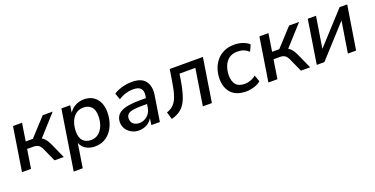

<svg xmlns="http://www.w3.org/2000/svg" viewBox="-24 -1167 3938 2018"><g transform="rotate(-20 1945.0 -158.5)"><path d="M38 0 115 -488H216L185 -290H265L447 -488H559L355 -262Q397 -239 428 -171L505 0H402L336 -146Q319 -184 298 -197.5Q277 -211 243 -211H172L139 0Z M551 180 656 -488H755L743 -409Q771 -451 814 -474Q857 -497 911 -497Q996 -497 1046.5 -440.5Q1097 -384 1097 -287Q1097 -206 1068 -138.5Q1039 -71 984.5 -31Q930 9 853 9Q799 9 756.5 -15Q714 -39 694 -88L652 180ZM837 -69Q888 -69 923 -98Q958 -127 976.5 -175.5Q995 -224 995 -283Q995 -349 963.5 -383.5Q932 -418 875 -418Q824 -418 788.5 -389.5Q753 -361 734.5 -312.5Q716 -264 716 -204Q716 -138 748 -103.5Q780 -69 837 -69Z M1345 9Q1302 9 1265 -10.5Q1228 -30 1206 -63.5Q1184 -97 1184 -139Q1184 -216 1250 -251Q1316 -286 1459 -286H1528L1532 -310Q1541 -363 1517 -391Q1493 -419 1434 -419Q1345 -419 1267 -368L1242 -440Q1279 -466 1334.5 -481.5Q1390 -497 1446 -497Q1555 -497 1597.5 -437.5Q1640 -378 1625 -284L1580 0H1485L1496 -75Q1471 -31 1430.5 -11Q1390 9 1345 9ZM1374 -63Q1425 -63 1464.5 -96.5Q1504 -130 1513 -190L1518 -224H1468Q1364 -224 1324 -207Q1284 -190 1284 -145Q1284 -105 1310.5 -84Q1337 -63 1374 -63Z M1709 13 1685 -69Q1732 -84 1762.5 -115Q1793 -146 1812.5 -202.5Q1832 -259 1846 -351L1868 -488H2239L2162 0H2061L2125 -407H1948L1938 -344Q1919 -226 1892.5 -154Q1866 -82 1822.5 -43.5Q1779 -5 1709 13Z M2547 9Q2434 9 2379 -51.5Q2324 -112 2324 -210Q2324 -264 2340 -315Q2356 -366 2389 -407Q2422 -448 2472.5 -472.5Q2523 -497 2592 -497Q2641 -497 2685 -481.5Q2729 -466 2756 -440L2723 -369Q2674 -417 2597 -417Q2536 -417 2499 -386.5Q2462 -356 2445 -308.5Q2428 -261 2428 -211Q2428 -147 2458.5 -109Q2489 -71 2560 -71Q2589 -71 2622 -82.5Q2655 -94 2683 -118L2709 -45Q2680 -19 2634.5 -5Q2589 9 2547 9Z M2794 0 2871 -488H2972L2941 -290H3021L3203 -488H3315L3111 -262Q3153 -239 3184 -171L3261 0H3158L3092 -146Q3075 -184 3054 -197.5Q3033 -211 2999 -211H2928L2895 0Z M3335 0 3412 -488H3504L3448 -138L3768 -488H3853L3775 0H3683L3739 -350L3420 0Z"/></g></svg>

Font: Nunito Sans SemiBold
Style: Italic
Weight: 600
Italic angle: -9°
Designer: Vernon Adams
Foundry: Vernon Adams
Version: Version 3.006; ttfautohint (v1.8.3)